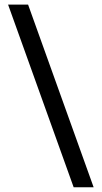

<svg xmlns="http://www.w3.org/2000/svg" viewBox="-20 -752 430 812"><path d="M291.5 40 14.2 -732.5H98.8L376 40Z"/></svg>

Font: Marine Company Thin
Style: Regular
Weight: 100
Designer: Rodrigo Fuenzalida
Foundry: fragTYPE
Version: Version 1.000